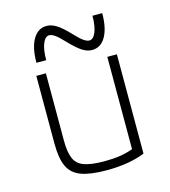

<svg xmlns="http://www.w3.org/2000/svg" viewBox="-111 -830 823 930"><g transform="rotate(-15 300.0 -365.5)"><path d="M309 10Q229 10 182.5 -7Q136 -24 117 -65.5Q98 -107 98 -180V-520H146V-182Q146 -124 160 -92Q174 -60 210 -47.5Q246 -35 310 -35Q352 -35 386 -40Q420 -45 454 -57V-520H502V-22Q423 10 309 10ZM392 -571Q368 -571 343 -587Q318 -603 280 -643Q254 -671 237.5 -682.5Q221 -694 209 -694Q189 -694 176.5 -664Q164 -634 164 -581H115Q115 -657 140 -699Q165 -741 208 -741Q232 -741 257 -725.5Q282 -710 320 -670Q346 -642 362.5 -630.5Q379 -619 391 -619Q411 -619 423.5 -649Q436 -679 436 -731H485Q485 -656 460.5 -613.5Q436 -571 392 -571Z"/></g></svg>

Font: M PLUS Code Latin 60 Light
Style: Regular
Weight: 300
Width: 7
Monospace: yes
Designer: Coji Morishita
Foundry: UNDERFOREST DESIGN
Version: Version 1.005; ttfautohint (v1.8.3)